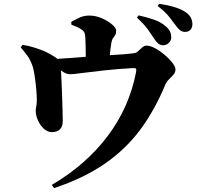

<svg xmlns="http://www.w3.org/2000/svg" viewBox="-20 -888 1040 998"><path d="M691.9 -795.9 700.2 -808.1Q743.7 -798.8 781 -785.6Q818.4 -772.5 844.2 -749Q858.9 -735.4 864.5 -722.4Q870.1 -709.5 870.1 -694.8Q870.1 -677.7 857.9 -665.3Q845.7 -652.8 827.1 -652.8Q802.2 -652.8 782.2 -686Q768.6 -707 748.5 -735.1Q728.5 -763.2 691.9 -795.9ZM351.1 -759.8 350.1 -773.9Q368.7 -784.7 392.3 -795.9Q416 -807.1 443.8 -807.1Q477.5 -807.1 509.8 -793Q542 -778.8 563 -760.5Q584 -742.2 584 -729Q584 -713.9 579.1 -706.1Q574.2 -698.2 568.1 -690.4Q562 -682.6 559.1 -667Q554.2 -638.7 550.8 -601.1Q586.4 -603 620.1 -605.7Q653.8 -608.4 678.2 -611.8Q689 -613.3 699 -623Q709 -632.8 719.5 -641.8Q730 -650.9 742.2 -650.9Q760.7 -650.9 786.1 -637.2Q811.5 -623.5 835.7 -603Q859.9 -582.5 876 -561.8Q892.1 -541 892.1 -526.9Q892.1 -512.2 881.6 -500Q871.1 -487.8 858.6 -475.8Q846.2 -463.9 839.8 -449.2Q785.6 -317.9 710.7 -216.1Q635.7 -114.3 526.6 -38.3Q417.5 37.6 261.2 89.8L249 73.2Q426.8 -31.2 539.3 -180.4Q651.9 -329.6 687 -512.2Q689.9 -526.4 687 -530.5Q684.1 -534.7 671.9 -534.2Q592.3 -529.8 522.7 -522.2Q453.1 -514.6 405.5 -508.3Q357.9 -502 345.2 -502Q332 -502 320.8 -507.1Q309.6 -512.2 296.9 -522Q298.3 -498.5 300 -461.4Q301.8 -424.3 303 -384.3Q304.2 -344.2 305.2 -310.3Q306.2 -276.4 306.2 -258.8Q306.2 -230 291.3 -215.6Q276.4 -201.2 251 -201.2Q227.1 -201.2 207.8 -219Q188.5 -236.8 177.2 -262.2Q166 -287.6 166 -310.1Q165 -318.4 167.7 -330.1Q170.4 -341.8 170.9 -356.9Q171.9 -370.6 170.4 -396.7Q168.9 -422.9 165.5 -453.1Q162.1 -483.4 157.5 -510Q152.8 -536.6 147 -550.8Q135.7 -580.1 121.6 -599.4Q107.4 -618.7 87.9 -641.1L96.2 -654.8Q128.9 -650.4 169.4 -637.2Q210 -624 240.2 -606.9Q252.9 -599.6 262.2 -593.8Q271.5 -587.9 277.8 -582Q316.9 -584.5 355 -587.2Q393.1 -589.8 425.8 -592.8Q425.8 -614.7 425.3 -640.4Q424.8 -666 423.8 -687Q423.3 -703.6 420.2 -714.6Q417 -725.6 404.8 -733.9Q393.1 -742.2 379.6 -748Q366.2 -753.9 351.1 -759.8ZM799.8 -856.9 807.1 -868.2Q852.1 -861.8 887.7 -850.8Q923.3 -839.8 945.8 -824.2Q964.8 -810.5 972.4 -795.2Q980 -779.8 980 -762.2Q980 -744.1 970 -733.2Q960 -722.2 941.9 -722.2Q926.3 -722.2 915.3 -731.2Q904.3 -740.2 891.1 -758.8Q878.9 -775.4 860.4 -799.3Q841.8 -823.2 799.8 -856.9Z"/></svg>

Font: Source Han Serif JP Heavy
Style: Regular
Weight: 900
Designer: Ryoko NISHIZUKA  (kana & ideographs); Frank Grießhammer (Latin, Greek & Cyrillic); Wenlong ZHANG  (bopomofo); Sandoll Co
Foundry: Adobe Systems Incorporated
Version: Version 1.001;PS 1.001;hotconv 16.6.54;makeotf.lib2.5.65590